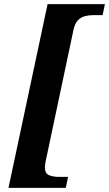

<svg xmlns="http://www.w3.org/2000/svg" viewBox="-20 -780 527 928"><path d="M21 128 210 -760H487L476 -707H433Q411 -707 391 -702Q371 -697 356.5 -682Q342 -667 335 -635L200 3Q199 10 198 16.5Q197 23 197 28Q197 59 217.5 67Q238 75 266 75H309L298 128Z"/></svg>

Font: NotoSerifTamilSlanted
Style: Italic
Weight: 400
Italic angle: -12°
Designer: Indian Type Foundry, Tom Grace, and the Monotype Design Team
Foundry: Monotype Imaging Inc.
Version: Version 2.001